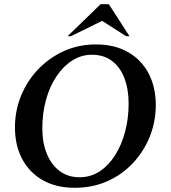

<svg xmlns="http://www.w3.org/2000/svg" viewBox="-20 -882 812 912"><path d="M335 10Q246 10 182.5 -26.5Q119 -63 85 -127.5Q51 -192 51 -277Q51 -356 80 -427Q109 -498 161.5 -553Q214 -608 284 -639.5Q354 -671 436 -671Q524 -671 588 -634.5Q652 -598 686 -533Q720 -468 720 -383Q720 -305 692 -234.5Q664 -164 612.5 -108.5Q561 -53 490.5 -21.5Q420 10 335 10ZM358 -40Q410 -40 452.5 -67.5Q495 -95 526 -143.5Q557 -192 574 -255.5Q591 -319 591 -390Q591 -458 571 -510.5Q551 -563 512 -592.5Q473 -622 417 -622Q366 -622 323 -594.5Q280 -567 248 -519Q216 -471 198.5 -407.5Q181 -344 181 -272Q181 -204 202.5 -151.5Q224 -99 263.5 -69.5Q303 -40 358 -40ZM301 -710 458 -862H497L595 -710H579L465 -783L317 -710Z"/></svg>

Font: Spectral SC SemiBold
Style: Italic
Weight: 600
Italic angle: -10°
Designer: Jean-Baptiste Levee
Foundry: Production Type
Version: Version 2.001